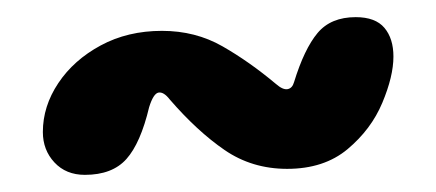

<svg xmlns="http://www.w3.org/2000/svg" viewBox="-20 -428 509 224"><path d="M169 -392Q208 -392 239.5 -374Q271 -356 302 -330Q310 -323 315.5 -324Q321 -325 323 -332Q335 -371 350.5 -389.5Q366 -408 395 -408Q418 -408 428.5 -395.5Q439 -383 439 -362Q439 -339 426 -308Q413 -277 385.5 -254Q358 -231 315 -231Q274 -231 242 -253Q210 -275 178 -312Q171 -321 165 -320Q159 -319 154 -303Q144 -261 127.5 -242.5Q111 -224 79 -224Q57 -224 43.5 -238.5Q30 -253 30 -274Q30 -304 48 -331Q66 -358 97.5 -375Q129 -392 169 -392Z"/></svg>

Font: DynaPuff
Style: Regular
Weight: 400
Designer: Toshi Omagari, Jennifer Daniel
Foundry: Google Fonts
Version: Version 2.000